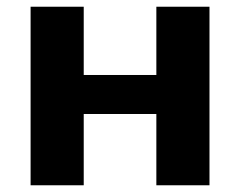

<svg xmlns="http://www.w3.org/2000/svg" viewBox="-20 -551 718 571"><path d="M71 0V-531H229V-328H445V-531H603V0H445V-212H229V0Z"/></svg>

Font: Fix15 Mono
Style: Bold
Weight: 700
Designer: Carrois Corporate & Edenspiekermann AG
Foundry: Carrois Corporate GbR & Edenspiekermann AG
Version: Version 3.206